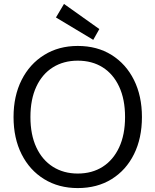

<svg xmlns="http://www.w3.org/2000/svg" viewBox="-20 -946 792 978"><path d="M376 12Q279 12 205 -33.5Q131 -79 90 -160.5Q49 -242 49 -350Q49 -457 90 -538.5Q131 -620 205 -666Q279 -712 376 -712Q475 -712 548.5 -666Q622 -620 662.5 -538.5Q703 -457 703 -350Q703 -242 662.5 -160.5Q622 -79 548.5 -33.5Q475 12 376 12ZM376 -62Q449 -62 503 -96.5Q557 -131 587 -195.5Q617 -260 617 -350Q617 -440 587 -504.5Q557 -569 503 -603Q449 -637 376 -637Q304 -637 249.5 -603Q195 -569 165 -504.5Q135 -440 135 -350Q135 -260 165 -195.5Q195 -131 249.5 -96.5Q304 -62 376 -62ZM455 -743 265 -857 306 -926 486 -798Z"/></svg>

Font: DM Sans 10pt
Style: Regular
Weight: 400
Version: Version 4.004;gftools[0.9.30]